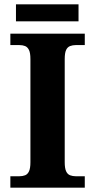

<svg xmlns="http://www.w3.org/2000/svg" viewBox="-20 -870 441 890"><path d="M28 0V-53H70Q84.6 -53 96.3 -57.5Q108 -62 114.5 -76Q121 -90 121 -118V-596Q121 -624.9 114.3 -638.4Q107.6 -652 96.3 -656.5Q85 -661 70 -661H28V-714H373V-661H331Q317.1 -661 305 -656.5Q293 -652 286.5 -638.5Q280 -624.9 280 -596V-118Q280 -90 286.5 -76Q293 -62 305 -57.5Q317.1 -53 331 -53H373V0ZM54 -771V-850H344V-771Z"/></svg>

Font: Noto Serif Thai
Style: Regular
Weight: 400
Designer: Monotype Design Team
Foundry: Monotype Imaging Inc.
Version: Version 2.001